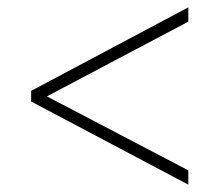

<svg xmlns="http://www.w3.org/2000/svg" viewBox="-20 -620 599 524"><path d="M494 -116 65 -343V-372L494 -600V-561L108 -357L494 -155Z"/></svg>

Font: Noto Serif Tamil ExtraLight
Style: Regular
Weight: 200
Designer: Indian Type Foundry, Tom Grace, and the Monotype Design Team
Foundry: Monotype Imaging Inc.
Version: Version 2.004; ttfautohint (v1.8.4.7-5d5b)